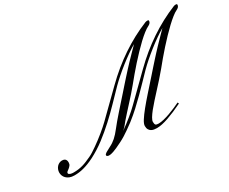

<svg xmlns="http://www.w3.org/2000/svg" viewBox="-111 -1097 1736 1453"><g transform="rotate(-30 757.0 -370.5)"><path d="M167 -147.5Q173.8 -147.5 180.7 -145.8Q187.5 -144 192.6 -139.9Q197.8 -135.7 200.9 -128.4Q204.1 -121.1 204.1 -110.4Q204.1 -94.7 196.5 -85Q189 -75.2 180.2 -68.4Q171.4 -61.5 163.8 -55.9Q156.2 -50.3 156.2 -43Q156.2 -37.6 160.6 -33.9Q165 -30.3 171.4 -28.1Q177.7 -25.9 185.1 -25.1Q192.4 -24.4 198.2 -24.4Q221.7 -24.4 241.5 -27.1Q261.2 -29.8 280 -35.2Q298.8 -40.5 318.1 -48.6Q337.4 -56.6 360.4 -67.4Q374.5 -73.7 393.6 -85.7Q412.6 -97.7 434.1 -112.8Q455.6 -127.9 478.3 -145Q501 -162.1 521.7 -179.2Q542.5 -196.3 560.5 -212.2Q578.6 -228 590.8 -240.2L795.9 -441.4Q897 -541 1007.6 -615.2Q1118.2 -689.5 1238.3 -738.3Q1240.7 -739.3 1245.6 -740.2Q1250.5 -741.2 1255.9 -741.2Q1260.3 -741.2 1263.4 -740Q1266.6 -738.8 1266.6 -734.4Q1266.6 -726.6 1263.9 -721.2Q1261.2 -715.8 1257.3 -712.2Q1253.4 -708.5 1249.3 -706.1Q1245.1 -703.6 1242.2 -702.1Q1223.1 -692.9 1198.2 -673.3Q1173.3 -653.8 1145 -627.2Q1116.7 -600.6 1086.2 -568.6Q1055.7 -536.6 1025.9 -503.4Q996.1 -470.2 968.3 -437Q940.4 -403.8 917 -375Q896 -349.1 872.1 -322.3Q848.1 -295.4 823.7 -268.6Q799.3 -241.7 775.6 -215.8Q752 -189.9 731.4 -166Q723.1 -155.8 717.3 -148.4Q711.4 -141.1 706.1 -135Q700.7 -128.9 694.6 -123Q688.5 -117.2 679.7 -109.4Q701.2 -124 723.9 -141.4Q746.6 -158.7 767.8 -176Q789.1 -193.4 807.1 -209.5Q825.2 -225.6 837.9 -238.3L1043 -439.5Q1144 -539.1 1254.6 -613.3Q1365.2 -687.5 1485.4 -736.3Q1487.8 -737.3 1492.7 -738.3Q1497.6 -739.3 1502.9 -739.3Q1507.3 -739.3 1510.5 -738Q1513.7 -736.8 1513.7 -732.4Q1513.7 -724.6 1511 -719.2Q1508.3 -713.9 1504.4 -710.2Q1500.5 -706.5 1496.3 -704.1Q1492.2 -701.7 1489.3 -700.2Q1470.2 -691.4 1445.3 -671.6Q1420.4 -651.9 1392.1 -625.2Q1363.8 -598.6 1333.3 -566.7Q1302.7 -534.7 1272.9 -501.5Q1243.2 -468.3 1215.3 -435.1Q1187.5 -401.9 1164.1 -373Q1139.6 -343.3 1111.6 -312Q1083.5 -280.8 1055.2 -249.8Q1026.9 -218.8 1000.5 -189.7Q974.1 -160.6 953.9 -135.3Q933.6 -109.9 921.4 -89.4Q909.2 -68.8 909.2 -55.7Q909.2 -35.6 916 -29.5Q922.9 -23.4 941.4 -23.4Q961.9 -23.4 988.3 -30Q1014.6 -36.6 1042.2 -46.4Q1069.8 -56.2 1096.4 -67.9Q1123 -79.6 1144.5 -89.8L1149.4 -78.1Q1075.2 -42 1015.1 -21Q955.1 0 913.1 0Q901.4 0 888.7 -2Q876 -3.9 865.2 -10.3Q854.5 -16.6 847.7 -28.3Q840.8 -40 840.8 -59.6Q840.8 -77.6 859.4 -106.9Q877.9 -136.2 909.4 -175Q940.9 -213.9 982.4 -260.5Q1023.9 -307.1 1070.3 -359.4Q1095.2 -387.7 1116 -411.1Q1136.7 -434.6 1155.3 -455.1Q1173.8 -475.6 1191.9 -495.4Q1210 -515.1 1230 -536.1Q1250 -557.1 1273.7 -581.3Q1297.4 -605.5 1327.1 -635.7Q1297.4 -618.7 1261.2 -593.5Q1225.1 -568.4 1188.5 -539.6Q1151.9 -510.7 1117.9 -481Q1084 -451.2 1058.6 -425.8Q1024.9 -391.1 989.7 -354.7Q954.6 -318.4 918 -281.7Q881.3 -245.1 842.8 -209.7Q804.2 -174.3 763.7 -142.6L758.8 -138.7Q733.9 -119.6 706.1 -100.6Q686 -86.4 663.8 -72.5Q641.6 -58.6 618.2 -46.9Q589.4 -32.2 569.3 -23.4Q549.3 -14.6 535.4 -9.8Q521.5 -4.9 512.5 -3.4Q503.4 -2 497.1 -2Q494.6 -2 491 -2.4Q487.3 -2.9 483.9 -4.4Q480.5 -5.9 478 -8.3Q475.6 -10.7 475.6 -14.6Q475.6 -23.4 491.5 -33.2Q507.3 -43 533.2 -55.7Q562.5 -69.8 587.6 -92Q612.8 -114.3 640.6 -150.4Q656.7 -171.4 677 -195.3Q697.3 -219.2 720.7 -245.8Q744.1 -272.5 770 -301.5Q795.9 -330.6 823.2 -361.3Q848.1 -389.6 868.9 -413.1Q889.6 -436.5 908.2 -457Q926.8 -477.5 944.8 -497.3Q962.9 -517.1 982.9 -538.1Q1002.9 -559.1 1026.6 -583.3Q1050.3 -607.4 1080.1 -637.7Q1050.3 -620.6 1014.2 -595.5Q978 -570.3 941.4 -541.5Q904.8 -512.7 870.8 -482.9Q836.9 -453.1 811.5 -427.7Q763.7 -378.4 712.6 -325.7Q661.6 -272.9 606.9 -222.7Q552.2 -172.4 493.2 -127.4Q434.1 -82.5 370.1 -49.8Q342.8 -36.1 319.3 -27.1Q295.9 -18.1 274.7 -12.5Q253.4 -6.8 233.6 -4.4Q213.9 -2 194.3 -2Q169.4 -2 152.1 -9Q134.8 -16.1 124 -27.1Q113.3 -38.1 108.4 -51.3Q103.5 -64.5 103.5 -77.1Q103.5 -92.3 108.9 -105.2Q114.3 -118.2 123 -127.7Q131.8 -137.2 143.3 -142.3Q154.8 -147.5 167 -147.5Z"/></g></svg>

Font: Meie Script
Style: Regular
Weight: 400
Version: Version 1.001